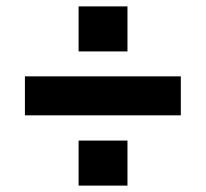

<svg xmlns="http://www.w3.org/2000/svg" viewBox="-20 -650 644 601"><path d="M379 -210V-69H226V-210ZM379 -630V-489H226V-630ZM58 -411H546V-289H58Z"/></svg>

Font: Pathway Extreme 8pt Thin 12pt ExtraBold
Style: Regular
Weight: 800
Version: Version 1.001;gftools[0.9.26]